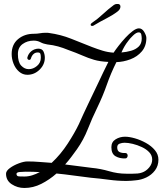

<svg xmlns="http://www.w3.org/2000/svg" viewBox="-20 -885 813 955"><path d="M101 50Q67 50 38.5 31.5Q10 13 10 -21Q10 -35 29 -49Q48 -63 73.5 -72.5Q99 -82 116 -82Q147 -82 177 -79.5Q207 -77 237 -75Q282 -117 317 -171Q352 -225 372 -267Q384 -293 395.5 -319Q407 -345 420 -371Q447 -426 470 -475.5Q493 -525 519 -577Q477 -579 448 -587.5Q419 -596 389.5 -609Q360 -622 318 -637Q294 -647 269 -654Q244 -661 215 -664Q196 -667 181 -675Q166 -683 148 -683Q116 -683 92.5 -666Q69 -649 69 -616Q69 -576 85.5 -558.5Q102 -541 123 -541Q145 -541 164 -557Q183 -573 183 -597V-601Q183 -610 181 -617Q179 -624 168 -624Q155 -624 146.5 -616Q138 -608 134 -595Q132 -587 125 -587Q121 -587 118 -590.5Q115 -594 116 -599Q121 -618 135.5 -630Q150 -642 170 -643Q190 -643 196.5 -628.5Q203 -614 203 -598Q203 -564 177 -538.5Q151 -513 116 -513Q93 -513 75 -528.5Q57 -544 47.5 -568Q38 -592 38 -616Q38 -664 70 -690.5Q102 -717 148 -717Q165 -717 178.5 -719.5Q192 -722 208 -722Q212 -722 216 -722Q220 -722 224 -721Q282 -713 333.5 -692.5Q385 -672 438 -651Q464 -641 490 -633Q516 -625 545 -623Q555 -638 570.5 -658Q586 -678 604 -697.5Q622 -717 640 -730.5Q658 -744 671 -744Q687 -744 697.5 -726Q708 -708 708 -696Q708 -656 685.5 -629.5Q663 -603 628.5 -590Q594 -577 559 -576Q531 -520 511.5 -464Q492 -408 463 -348Q438 -297 417 -243.5Q396 -190 363 -143Q350 -125 335.5 -105.5Q321 -86 304 -67Q337 -63 370.5 -58.5Q404 -54 437 -50Q480 -46 522.5 -33.5Q565 -21 608 -21H640Q652 -21 664 -22Q676 -23 687 -27Q707 -34 722 -52Q737 -70 737 -91Q737 -112 722.5 -127.5Q708 -143 685.5 -153.5Q663 -164 640 -169.5Q617 -175 600 -175Q587 -175 575 -170.5Q563 -166 563 -152Q563 -134 575 -128.5Q587 -123 603 -124Q609 -124 612 -120Q615 -116 615 -111Q615 -106 612 -101.5Q609 -97 603 -97Q575 -96 554.5 -108Q534 -120 534 -153Q534 -179 555 -192Q576 -205 602 -205Q623 -205 651 -197Q679 -189 706 -174Q733 -159 750.5 -138Q768 -117 768 -91Q768 -60 751 -37.5Q734 -15 708 -2.5Q682 10 654 12Q644 13 633 14Q622 15 609 15Q565 15 521 9Q477 3 431 -1Q388 -6 345.5 -12Q303 -18 261 -22Q226 9 185.5 29.5Q145 50 101 50ZM584 -624Q609 -626 632 -632.5Q655 -639 670 -653.5Q685 -668 685 -693Q685 -701 683 -712.5Q681 -724 670 -724Q658 -724 642 -708.5Q626 -693 619 -683Q607 -668 598.5 -653Q590 -638 584 -624ZM101 -7Q121 -7 140 -13Q159 -19 178 -29Q162 -30 144.5 -30.5Q127 -31 108 -31Q95 -31 78.5 -29.5Q62 -28 62 -20Q62 -8 75.5 -7.5Q89 -7 101 -7ZM439 -756Q431 -756 431 -762Q431 -767 437 -771Q464 -789 492 -815Q520 -841 546 -860Q553 -865 559.5 -865Q566 -865 569 -865Q579 -863 579 -852Q579 -839 565 -828Q540 -809 508.5 -793Q477 -777 449 -760Q444 -756 439 -756Z"/></svg>

Font: Ruge Boogie
Style: Regular
Weight: 400
Designer: Robert E. Leuschke
Foundry: Robert E. Leuschke
Version: Version 1.010; ttfautohint (v1.8.3)